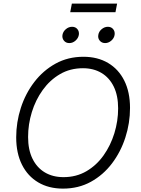

<svg xmlns="http://www.w3.org/2000/svg" viewBox="-20 -1059 799 1088"><path d="M336.9 9.8Q256.3 9.8 196.8 -25.4Q137.2 -60.5 104.5 -125.7Q71.8 -190.9 71.8 -280.8Q71.8 -366.2 98.1 -447.8Q124.5 -529.3 174.6 -594.5Q224.6 -659.7 294.9 -698.5Q365.2 -737.3 452.6 -737.3Q533.2 -737.3 592.5 -702.1Q651.9 -667 684.3 -602.1Q716.8 -537.1 716.8 -447.3Q716.8 -361.3 690.4 -279.8Q664.1 -198.2 614.5 -132.8Q564.9 -67.4 494.9 -28.8Q424.8 9.8 336.9 9.8ZM339.8 -55.2Q412.1 -55.2 469.5 -88.6Q526.9 -122.1 566.9 -178.5Q606.9 -234.9 628.2 -304.2Q649.4 -373.5 649.4 -444.8Q649.4 -517.6 624.5 -568.4Q599.6 -619.1 554.7 -645.8Q509.8 -672.4 450.2 -672.4Q377.4 -672.4 320.1 -638.9Q262.7 -605.5 222.2 -549.1Q181.6 -492.7 160.4 -423.6Q139.2 -354.5 139.2 -282.7Q139.2 -210.4 164.1 -159.7Q189 -108.9 234.1 -82Q279.3 -55.2 339.8 -55.2ZM575.7 -814.9Q556.6 -814.9 545.2 -828.6Q533.7 -842.3 537.1 -861.3Q540 -880.4 556.2 -893.8Q572.3 -907.2 591.3 -907.2Q610.4 -907.2 621.3 -893.8Q632.3 -880.4 629.4 -861.3Q626.5 -842.3 610.6 -828.6Q594.7 -814.9 575.7 -814.9ZM372.6 -814.9Q353.5 -814.9 342.3 -828.6Q331.1 -842.3 334 -861.3Q337.4 -880.4 353.3 -893.8Q369.1 -907.2 388.7 -907.2Q407.7 -907.2 418.7 -893.8Q429.7 -880.4 426.8 -861.3Q423.3 -842.3 407.7 -828.6Q392.1 -814.9 372.6 -814.9ZM643.6 -1038.6 634.3 -989.7H377.9L387.2 -1038.6Z"/></svg>

Font: Inter Light
Style: Italic
Weight: 300
Italic angle: -9.3988°
Designer: Rasmus Andersson
Foundry: rsms
Version: Version 4.001;git-66647c0bb